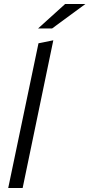

<svg xmlns="http://www.w3.org/2000/svg" viewBox="-20 -938 446 958"><path d="M21 0 172 -722 246 -737 93 0ZM170 -796 305 -918H406L240 -796Z"/></svg>

Font: Red Hat Text
Style: Italic
Weight: 300
Italic angle: -12°
Designer: Pentagram, MCKL
Foundry: Pentagram, MCKL
Version: Version 1.023